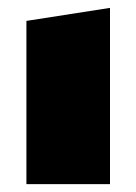

<svg xmlns="http://www.w3.org/2000/svg" viewBox="-20 -467 346 487"><path d="M47 -414 259 -447V0H47Z"/></svg>

Font: Ysabeau Black
Style: Regular
Weight: 900
Designer: Christian Thalmann (Catharsis Fonts)
Version: Version 0.003